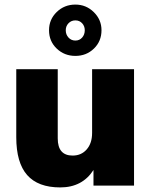

<svg xmlns="http://www.w3.org/2000/svg" viewBox="-20 -810 659 838"><path d="M565 -508V0H388V-68Q339 8 243 8Q146 8 98.5 -46Q51 -100 51 -211V-508H232V-206Q232 -131 297 -131Q335 -131 358.5 -158Q382 -185 382 -230V-508ZM194 -678Q194 -725 227.5 -757.5Q261 -790 309 -790Q356 -790 389.5 -757Q423 -724 423 -678Q423 -630 390 -598Q357 -566 309 -566Q261 -566 227.5 -598Q194 -630 194 -678ZM350 -678Q350 -696 338.5 -708.5Q327 -721 309 -721Q291 -721 279 -708.5Q267 -696 267 -678Q267 -659 279 -646Q291 -633 309 -633Q327 -633 338.5 -646Q350 -659 350 -678Z"/></svg>

Font: Muli Black
Style: Regular
Weight: 900
Designer: Vernon Adams
Foundry: Vernon Adams
Version: Version 2.001